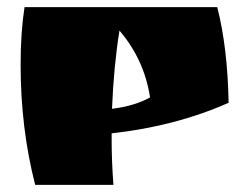

<svg xmlns="http://www.w3.org/2000/svg" viewBox="-20 -520 705 540"><path d="M294 -125Q294 -68 299 0H79Q38 -159 38 -338Q38 -429 49 -500H591Q620 -387 623 -231Q475 -165 294 -145ZM295 -214Q359 -222 402 -246Q386 -352 316 -434Q300 -335 295 -214Z"/></svg>

Font: Ruslan Display
Style: Regular
Weight: 400
Version: Version 1.001